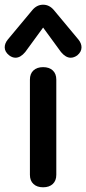

<svg xmlns="http://www.w3.org/2000/svg" viewBox="-55 -785 366 815"><path d="M72 -43V-447Q72 -472 87 -486Q102 -500 128 -500Q154 -500 169 -486Q184 -472 184 -447V-43Q184 -18 169 -4Q154 10 128 10Q102 10 87 -4Q72 -18 72 -43ZM-35 -584Q-35 -601 -22 -617L83 -743Q102 -765 128 -765Q154 -765 173 -743L278 -617Q291 -601 291 -584Q291 -565 273 -550Q259 -540 245 -540Q224 -540 204 -564L128 -668L52 -564Q32 -540 11 -540Q-3 -540 -16 -550Q-35 -565 -35 -584Z"/></svg>

Font: Kodchasan SemiBold
Style: Regular
Weight: 600
Version: Version 1.000; ttfautohint (v1.6)